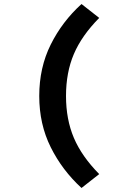

<svg xmlns="http://www.w3.org/2000/svg" viewBox="-20 -755 640 954"><path d="M385 179Q289 91 232 -23.5Q175 -138 175 -278Q175 -419 232 -533.5Q289 -648 385 -735L473 -666Q386 -578 347 -486.5Q308 -395 308 -278Q308 -162 347 -70Q386 22 473 110Z"/></svg>

Font: Source Code Pro ExtraBold
Style: Regular
Weight: 800
Monospace: yes
Designer: Paul D. Hunt, Teo Tuominen
Foundry: Adobe Systems Incorporated
Version: Version 1.018;hotconv 1.0.116;makeotfexe 2.5.65601